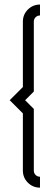

<svg xmlns="http://www.w3.org/2000/svg" viewBox="-20 -755 222 856"><path d="M130.8 -269.5V5.4Q130.8 17.1 138.7 25Q146.6 32.9 158.3 32.9V81.6Q126.6 81.6 104.3 59.4Q82 37.1 82 5.4V-249.5L23.3 -308.2L82 -366.9V-658.5Q82 -690.1 104.3 -712.4Q126.6 -734.7 158.3 -734.7V-686Q146.6 -686 138.7 -678.1Q130.8 -670.1 130.8 -658.5V-346.9L92 -308.2Z"/></svg>

Font: Marapfhont
Style: Book
Weight: 400
Version: Version 0.15